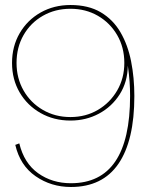

<svg xmlns="http://www.w3.org/2000/svg" viewBox="-20 -735 601 766"><path d="M263 11Q184 11 122 -32Q60 -75 41 -157L57 -163Q76 -84 132 -44Q188 -4 263 -4Q499 -4 499 -352Q499 -381 497 -409.5Q495 -438 490 -473Q489 -408 457.5 -358.5Q426 -309 374.5 -281.5Q323 -254 261 -254Q195 -254 142 -284Q89 -314 58.5 -366Q28 -418 28 -484Q28 -550 58.5 -602.5Q89 -655 142 -685Q195 -715 261 -715Q333 -715 382 -686Q431 -657 460.5 -606.5Q490 -556 503 -490.5Q516 -425 516 -352Q516 -174 452.5 -81.5Q389 11 263 11ZM261 -268Q322 -268 370.5 -296.5Q419 -325 447.5 -374Q476 -423 476 -484Q476 -546 447.5 -595Q419 -644 370.5 -672Q322 -700 261 -700Q200 -700 151 -672Q102 -644 74 -595Q46 -546 46 -484Q46 -423 74 -374Q102 -325 151 -296.5Q200 -268 261 -268Z"/></svg>

Font: Prodigy Sans Thin
Style: Regular
Weight: 100
Designer: Wei Huang
Foundry: Wei Huang
Version: Version 1.003; ttfautohint (v1.8.3)